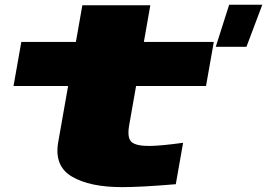

<svg xmlns="http://www.w3.org/2000/svg" viewBox="-20 -758 1096 788"><path d="M481 10Q348 10 274.8 -33.5Q201.5 -77 219 -175L259.5 -405H35.5L67.5 -586H291.5L318 -736.5H597L570.5 -586H857.5L825.5 -405H538.5L510 -243Q501 -190.5 520.8 -174.5Q540.5 -158.5 594 -159Q641 -159.5 731.5 -172L701.5 -2Q561 10 481 10ZM865.5 -566 920.5 -738.5H1056.5L991.5 -566Z"/></svg>

Font: Anybody UltraExpanded Black
Style: Italic
Weight: 900
Width: 9
Italic angle: -10°
Designer: Tyler Finck
Foundry: Etcetera Type Company
Version: Version 1.010; ttfautohint (v1.8.3) -l 8 -r 50 -G 200 -x 14 